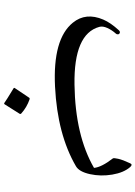

<svg xmlns="http://www.w3.org/2000/svg" viewBox="122 -540 681 966"><g transform="rotate(90 463.0 -57.5)"><path d="M820.8 -371.6Q849.1 -339.4 858.9 -281.5Q868.7 -223.6 856.7 -169.2Q844.7 -114.7 816.9 -98.6Q656.7 -5.4 416.7 6.6Q176.8 18.6 94.7 -83Q41.5 -148.4 79.1 -236.3Q94.7 -272.9 132.8 -314.5Q139.2 -321.3 145.5 -319.3Q151.9 -317.4 153.1 -311Q154.3 -304.7 149.9 -299.8Q131.8 -279.8 121.3 -256.6Q110.8 -233.4 115.7 -216.3Q150.9 -87.4 406.5 -91.3Q662.1 -95.2 825.2 -189.5Q821.8 -227.1 777.3 -284.7Q774.4 -288.6 779.5 -311.5Q784.7 -334.5 802.2 -371.6Q808.6 -385.3 820.8 -371.6ZM472.2 136.7Q474.6 132.8 480.5 134.8Q520 148.4 551.3 176.3Q555.7 180.2 552.7 185.1L504.9 260.7Q502 265.1 494.9 259.3Q487.8 253.4 424.8 215.3Q420.9 212.9 423.3 209.5Z"/></g></svg>

Font: Amiri
Style: Regular
Weight: 400
Designer: Khaled Hosny
Version: Version 000.108